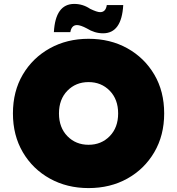

<svg xmlns="http://www.w3.org/2000/svg" viewBox="-20 -946 904 980"><path d="M432 -207Q497 -207 540 -251Q583 -295 583 -367Q583 -439 540 -483Q497 -527 432 -527Q367 -527 324 -483Q281 -439 281 -367Q281 -295 324 -251Q367 -207 432 -207ZM432 14Q322 14 234.5 -34.5Q147 -83 96.5 -169Q46 -255 46 -367Q46 -480 96.5 -565.5Q147 -651 234.5 -699.5Q322 -748 432 -748Q543 -748 630 -699.5Q717 -651 767.5 -565.5Q818 -480 818 -367Q818 -255 767.5 -169Q717 -83 630 -34.5Q543 14 432 14ZM506 -776Q463 -776 423 -801Q391 -818 373 -818Q345 -818 339 -782H255Q263 -926 359 -926Q403 -926 440 -901Q475 -884 491 -884Q520 -884 525 -920H609Q601 -776 506 -776Z"/></svg>

Font: YamahaIndonesia935. App Black
Style: Regular
Weight: 900
Designer: Dalton Maag Ltd
Foundry: Dalton Maag Ltd
Version: Version 1.002; January 01, 2024; Regular/Italic